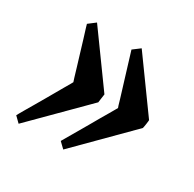

<svg xmlns="http://www.w3.org/2000/svg" viewBox="-108 -565 690 682"><g transform="rotate(30 236.5 -224.5)"><path d="M439.9 -242.2 439.5 -236.8Q439 -231.4 438 -224.9Q437 -218.3 436 -212.9Q435.1 -207.5 434.6 -207L228 0.5L205.1 -21.5Q237.8 -78.1 264.2 -123Q274.9 -142.1 285.6 -160.4Q296.4 -178.7 304.7 -192.9Q313 -207 317.9 -215.8L322.8 -224.6L319.8 -232.9Q317.4 -241.7 313 -256.1Q308.6 -270.5 303 -288.8Q297.4 -307.1 291.5 -326.2Q277.8 -371.1 260.3 -428.2L289.6 -450.2ZM256.8 -242.2Q255.4 -232.9 254.4 -225.1Q253.4 -218.3 252.7 -212.9Q252 -207.5 252 -207L44.9 0.5L22.5 -21.5L27.3 -30.3Q32.2 -39.1 40.5 -53.2Q48.8 -67.4 59.6 -85.7Q70.3 -104 81.3 -123Q92.3 -142.1 102.8 -160.4Q113.3 -178.7 121.6 -193.1Q129.9 -207.5 134.8 -215.8L139.6 -224.6L134.8 -239.3Q130.4 -254.4 123.5 -277.1Q116.7 -299.8 108.6 -326.2Q100.6 -352.5 93.8 -375.2Q86.9 -397.9 82 -413.1L77.6 -428.2L106.4 -450.2Z"/></g></svg>

Font: Gentium Basic
Style: Bold Italic
Weight: 700
Italic angle: -8°
Designer: J. Victor Gaultney and Annie Olsen
Foundry: SIL International
Version: Version 1.102; 2013; Maintenance release